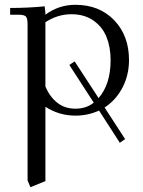

<svg xmlns="http://www.w3.org/2000/svg" viewBox="-20 -472 592 795"><path d="M22 -411.1V-439Q94.7 -439 165 -445.8L168 -418V-411.1Q223.1 -452.1 292 -452.1Q391.6 -452.1 452.9 -388.2Q514.2 -324.2 514.2 -223.1Q514.2 -161.6 487.3 -109.6Q460.4 -57.6 413.1 -26.9L498 104L476.1 119.1L390.1 -14.2Q344.2 6.8 292 6.8Q225.1 6.8 168 -29.8V277.8L106 303.2L94.2 274.9V-371.1Q94.2 -396 87.2 -403.6Q80.1 -411.1 55.2 -411.1ZM168 -113.8Q185.5 -71.8 216.8 -46.9Q248 -22 292 -22Q337.4 -22 368.2 -46.9L267.1 -203.1L289.1 -217.8L388.2 -65.9Q438 -123 438 -223.1Q438 -276.9 420.9 -319.1Q403.8 -361.3 366.5 -387.2Q329.1 -413.1 275.9 -413.1Q218.3 -413.1 168 -379.9Z"/></svg>

Font: Dihjauti
Style: Regular
Weight: 400
Designer: T. Christopher White
Version: Version 3.0.0